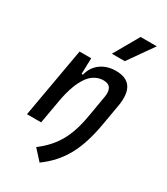

<svg xmlns="http://www.w3.org/2000/svg" viewBox="-244 -900 1074 1234"><g transform="rotate(30 293.0 -283.0)"><path d="M36.6 0 127.9 -517.6H214.4L210.9 -394L141.6 0ZM394 -527.3Q472.7 -527.3 503.4 -480.2Q534.2 -433.1 518.1 -340.3L491.7 -189Q478.5 -112.3 459 -50.3Q439.5 11.7 411.9 61.8Q384.3 111.8 347.4 152.8Q310.5 193.8 262.2 229L193.4 153.3Q234.4 122.6 265.9 88.1Q297.4 53.7 320.6 12.9Q343.8 -27.8 359.9 -77.6Q376 -127.4 386.2 -188L413.1 -344.2Q420.9 -389.2 406.5 -411.9Q392.1 -434.6 355 -434.6Q315.4 -434.6 281.7 -411.6Q248 -388.7 220.9 -335.2Q193.8 -281.7 174.8 -190.4L199.2 -399.9H220.7Q236.3 -460.9 282.7 -494.1Q329.1 -527.3 394 -527.3ZM314.9 -609.4 420.9 -794.9H541L410.6 -609.4Z"/></g></svg>

Font: Cascadia Code PL
Style: Italic
Weight: 400
Italic angle: -10°
Monospace: yes
Designer: Aaron Bell
Foundry: Saja Typeworks
Version: Version 2404.023